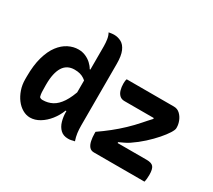

<svg xmlns="http://www.w3.org/2000/svg" viewBox="-142 -1019 1435 1295"><g transform="rotate(30 575.0 -372.0)"><path d="M257 -550Q287 -550 312.5 -539Q338 -528 357.5 -510Q377 -492 388 -472H409V-372Q394 -388 378.5 -398.5Q363 -409 344.5 -414Q326 -419 302 -419Q273 -419 251 -407.5Q229 -396 214.5 -373Q200 -350 192.5 -316Q185 -282 185 -237V-226Q185 -197 186 -177.5Q187 -158 192 -142Q197 -137 203 -135Q209 -133 216 -133Q257 -133 291 -151Q325 -169 353 -211.5Q381 -254 403 -324V-149H387Q370 -105 341 -68.5Q312 -32 275.5 -10Q239 12 201 12Q171 12 142.5 -4.5Q114 -21 92.5 -49.5Q71 -78 58 -115.5Q45 -153 45 -196V-217Q45 -305 63 -368.5Q81 -432 111.5 -472Q142 -512 180 -531Q218 -550 257 -550ZM415 -756Q445 -756 471 -742Q497 -728 512.5 -692.5Q528 -657 528 -594Q528 -532 528 -471.5Q528 -411 528 -352Q528 -293 528 -234Q528 -175 528 -115Q528 -84 531.5 -57Q535 -30 545 -1Q538 0 532 1.5Q526 3 520 4.5Q514 6 508.5 6.5Q503 7 495 7Q458 7 435.5 -14.5Q413 -36 403 -70.5Q393 -105 393 -142Q393 -217 393 -280Q393 -343 393 -401.5Q393 -460 393 -521.5Q393 -583 393 -653Q393 -680 389 -706Q385 -732 374 -751Q380 -752 385 -753Q390 -754 395 -754.5Q400 -755 404.5 -755.5Q409 -756 415 -756ZM638 -538H1006Q1033 -538 1052.5 -520Q1072 -502 1082.5 -476Q1093 -450 1093 -426V-419Q1093 -406 1076 -379Q1059 -352 1029 -317.5Q999 -283 959.5 -247Q920 -211 874 -180Q856 -168 837.5 -159.5Q819 -151 800 -142V-135H1026Q1065 -135 1079 -117.5Q1093 -100 1093 -55Q1093 -41 1091.5 -26Q1090 -11 1087 0H693Q670 0 657 -15.5Q644 -31 638.5 -57.5Q633 -84 633 -113V-126Q678 -157 719.5 -190Q761 -223 800 -260Q839 -297 874 -337Q888 -353 900 -366.5Q912 -380 927 -396V-403H698Q675 -403 660.5 -416.5Q646 -430 639.5 -452.5Q633 -475 633 -502Q633 -512 634 -521Q635 -530 638 -538Z"/></g></svg>

Font: Recursive Casual
Style: Bold
Weight: 700
Version: Version 1.085